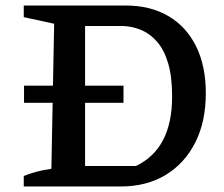

<svg xmlns="http://www.w3.org/2000/svg" viewBox="-20 -675 811 695"><path d="M435 -655Q525 -655 590 -616.5Q655 -578 690 -507Q725 -436 725 -338Q725 -235 687 -159.5Q649 -84 580 -42Q511 0 417 0H66V-38Q88 -47 112.5 -53.5Q137 -60 166 -64L176 -589L66 -613V-655ZM472 -74Q537 -105 570 -167.5Q603 -230 603 -326Q603 -398 588.5 -446.5Q574 -495 548 -524.5Q522 -554 488.5 -567.5Q455 -581 418 -581H239L288 -630V-25L239 -74ZM67 -365H427V-303H67Z"/></svg>

Font: Piazzolla 24pt SemiBold
Style: Regular
Weight: 600
Designer: Juan Pablo del Peral
Foundry: Huerta Tipografica
Version: Version 2.005